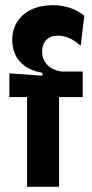

<svg xmlns="http://www.w3.org/2000/svg" viewBox="-20 -718 353 738"><path d="M84 0V-345H16V-436L143 -427V-438Q100 -446 74.5 -465Q49 -484 38 -510Q27 -536 27 -563Q27 -604 46.5 -634.5Q66 -665 101 -681.5Q136 -698 182 -698Q218 -698 249.5 -687.5Q281 -677 304 -657L290 -542Q267 -563 245 -572Q223 -581 203 -581Q174 -581 158 -564.5Q142 -548 142 -520Q142 -496 153 -479.5Q164 -463 181.5 -454Q199 -445 218 -443H298V-345H207V0Z"/></svg>

Font: Bricolage Grotesque 72pt SemiCondensed SemiBold
Style: Regular
Weight: 600
Width: 4
Designer: Mathieu Triay
Foundry: Atelier Triay
Version: Version 1.001;gftools[0.9.33.dev8+g029e19f]